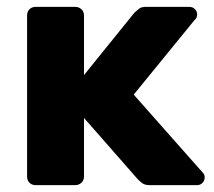

<svg xmlns="http://www.w3.org/2000/svg" viewBox="-20 -540 625 560"><path d="M84 0Q73 0 66 -7Q59 -14 59 -25V-495Q59 -506 66 -513Q73 -520 84 -520H199Q210 -520 217.5 -513Q225 -506 225 -495V-321L372 -503Q379 -509 385.5 -514.5Q392 -520 406 -520H532Q542 -520 548.5 -513.5Q555 -507 555 -498Q555 -487 547 -481L370 -264L570 -38Q577 -32 577 -23Q577 -13 570.5 -6.5Q564 0 555 0H417Q402 0 394.5 -6Q387 -12 382 -17L225 -196V-25Q225 -14 217.5 -7Q210 0 199 0Z"/></svg>

Font: Fz Rubik
Style: Bold
Weight: 700
Designer: Hubert and Fischer
Foundry: Hubert and Fischer
Version: Vit hóa bi FontZin.com